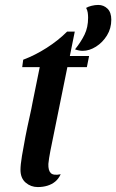

<svg xmlns="http://www.w3.org/2000/svg" viewBox="-20 -737 471 778"><path d="M133 21Q105 21 84 3Q63 -15 63 -49Q63 -69 69 -105.5Q75 -142 83 -183Q91 -224 99.5 -261.5Q108 -299 112 -322L141 -465H70L74 -495Q122 -513 169 -543Q216 -573 252 -609H283L263 -510H341L332 -465H253L184 -125Q181 -109 179 -96.5Q177 -84 176 -73Q175 -46 186 -35.5Q197 -25 226 -31Q217 -12 203.5 -1Q190 10 172 15.5Q154 21 133 21ZM315 -531Q308 -531 300 -532.5Q292 -534 284 -537Q308 -567 322.5 -596.5Q337 -626 337 -665Q337 -676 335.5 -686Q334 -696 329 -705Q337 -710 351 -713.5Q365 -717 378 -717Q400 -717 415.5 -702Q431 -687 431 -657Q431 -622 413.5 -593.5Q396 -565 369 -548Q342 -531 315 -531Z"/></svg>

Font: Sansita Swashed Light
Style: Regular
Weight: 400
Version: Version 1.003